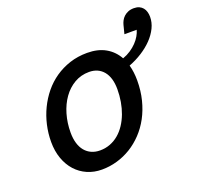

<svg xmlns="http://www.w3.org/2000/svg" viewBox="-150 -1045 1257 1221"><g transform="rotate(-20 478.5 -435.0)"><path d="M368.2 -106.4Q405.3 -106.4 437.5 -118.9Q469.7 -131.3 495.8 -153.6Q522 -175.8 542.2 -206.5Q562.5 -237.3 576.2 -273.7Q589.8 -310.1 596.9 -351.1Q604 -392.1 604 -435.1Q604 -474.6 595 -505.1Q585.9 -535.6 568.6 -556.6Q551.3 -577.6 526.9 -588.6Q502.4 -599.6 471.7 -599.6Q416.5 -599.6 371.8 -573.5Q327.1 -547.4 295.7 -503.2Q264.2 -459 247.1 -400.6Q230 -342.3 230 -277.3Q230 -236.3 239.5 -204.6Q249 -172.9 267.1 -151.1Q285.2 -129.4 310.8 -117.9Q336.4 -106.4 368.2 -106.4ZM780.3 -805.7Q783.7 -819.3 791 -833.3Q798.3 -847.2 810.1 -858.2Q821.8 -869.1 838.6 -876.2Q855.5 -883.3 877.9 -883.3Q898.9 -883.3 913.8 -876.5Q928.7 -869.6 938.2 -857.9Q947.8 -846.2 952.4 -830.3Q957 -814.5 957 -796.4Q957 -758.3 939.2 -721.7Q921.4 -685.1 890.4 -652.8Q859.4 -620.6 817.6 -594Q775.9 -567.4 728.5 -549.3Q741.7 -501.5 741.7 -444.8Q741.7 -374.5 726.3 -313.5Q710.9 -252.4 683.6 -201.7Q656.2 -150.9 618.4 -111.1Q580.6 -71.3 535.9 -43.9Q491.2 -16.6 440.9 -2.2Q390.6 12.2 338.4 12.2Q284.7 12.2 239.7 -7.6Q194.8 -27.3 162.4 -63.2Q129.9 -99.1 111.6 -149.9Q93.3 -200.7 93.3 -263.2Q93.3 -320.8 106 -376.7Q118.7 -432.6 143.1 -483.2Q167.5 -533.7 202.6 -576.7Q237.8 -619.6 283.2 -650.9Q328.6 -682.1 383.3 -700Q438 -717.8 501 -717.8Q574.2 -717.8 625.2 -688.7Q676.3 -659.7 705.6 -606.9Q734.9 -617.2 759 -633.3Q783.2 -649.4 801.5 -668.5Q819.8 -687.5 831.8 -708.3Q843.8 -729 848.6 -748H765.6Z"/></g></svg>

Font: Andika New Basic
Style: Bold Italic
Weight: 700
Italic angle: -14°
Designer: Victor Gaultney, Annie Olsen, Pablo Ugerman
Foundry: SIL International
Version: Version 5.500